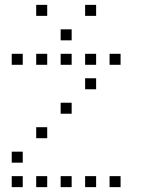

<svg xmlns="http://www.w3.org/2000/svg" viewBox="-20 -793 640 785"><path d="M129 -773Q128 -773 128 -773Q128 -773 128 -772V-729Q128 -728 128 -728Q128 -728 129 -728H172Q173 -728 173 -728Q173 -728 173 -729V-772Q173 -773 173 -773Q173 -773 172 -773ZM329 -773Q328 -773 328 -773Q328 -773 328 -772V-729Q328 -728 328 -728Q328 -728 329 -728H372Q373 -728 373 -728Q373 -728 373 -729V-772Q373 -773 373 -773Q373 -773 372 -773ZM229 -673Q228 -673 228 -673Q228 -673 228 -672V-629Q228 -628 228 -628Q228 -628 229 -628H272Q273 -628 273 -628Q273 -628 273 -629V-672Q273 -673 273 -673Q273 -673 272 -673ZM29 -573Q28 -573 28 -573Q28 -573 28 -572V-529Q28 -528 28 -528Q28 -528 29 -528H72Q73 -528 73 -528Q73 -528 73 -529V-572Q73 -573 73 -573Q73 -573 72 -573ZM129 -573Q128 -573 128 -573Q128 -573 128 -572V-529Q128 -528 128 -528Q128 -528 129 -528H172Q173 -528 173 -528Q173 -528 173 -529V-572Q173 -573 173 -573Q173 -573 172 -573ZM229 -573Q228 -573 228 -573Q228 -573 228 -572V-529Q228 -528 228 -528Q228 -528 229 -528H272Q273 -528 273 -528Q273 -528 273 -529V-572Q273 -573 273 -573Q273 -573 272 -573ZM329 -573Q328 -573 328 -573Q328 -573 328 -572V-529Q328 -528 328 -528Q328 -528 329 -528H372Q373 -528 373 -528Q373 -528 373 -529V-572Q373 -573 373 -573Q373 -573 372 -573ZM429 -573Q428 -573 428 -573Q428 -573 428 -572V-529Q428 -528 428 -528Q428 -528 429 -528H472Q473 -528 473 -528Q473 -528 473 -529V-572Q473 -573 473 -573Q473 -573 472 -573ZM329 -473Q328 -473 328 -473Q328 -473 328 -472V-429Q328 -428 328 -428Q328 -428 329 -428H372Q373 -428 373 -428Q373 -428 373 -429V-472Q373 -473 373 -473Q373 -473 372 -473ZM229 -373Q228 -373 228 -373Q228 -373 228 -372V-329Q228 -328 228 -328Q228 -328 229 -328H272Q273 -328 273 -328Q273 -328 273 -329V-372Q273 -373 273 -373Q273 -373 272 -373ZM129 -273Q128 -273 128 -273Q128 -273 128 -272V-229Q128 -228 128 -228Q128 -228 129 -228H172Q173 -228 173 -228Q173 -228 173 -229V-272Q173 -273 173 -273Q173 -273 172 -273ZM29 -173Q28 -173 28 -173Q28 -173 28 -172V-129Q28 -128 28 -128Q28 -128 29 -128H72Q73 -128 73 -128Q73 -128 73 -129V-172Q73 -173 73 -173Q73 -173 72 -173ZM29 -73Q28 -73 28 -73Q28 -73 28 -72V-29Q28 -28 28 -28Q28 -28 29 -28H72Q73 -28 73 -28Q73 -28 73 -29V-72Q73 -73 73 -73Q73 -73 72 -73ZM129 -73Q128 -73 128 -73Q128 -73 128 -72V-29Q128 -28 128 -28Q128 -28 129 -28H172Q173 -28 173 -28Q173 -28 173 -29V-72Q173 -73 173 -73Q173 -73 172 -73ZM229 -73Q228 -73 228 -73Q228 -73 228 -72V-29Q228 -28 228 -28Q228 -28 229 -28H272Q273 -28 273 -28Q273 -28 273 -29V-72Q273 -73 273 -73Q273 -73 272 -73ZM329 -73Q328 -73 328 -73Q328 -73 328 -72V-29Q328 -28 328 -28Q328 -28 329 -28H372Q373 -28 373 -28Q373 -28 373 -29V-72Q373 -73 373 -73Q373 -73 372 -73ZM429 -73Q428 -73 428 -73Q428 -73 428 -72V-29Q428 -28 428 -28Q428 -28 429 -28H472Q473 -28 473 -28Q473 -28 473 -29V-72Q473 -73 473 -73Q473 -73 472 -73Z"/></svg>

Font: Doto Light
Style: Regular
Weight: 300
Monospace: yes
Version: Version 1.000